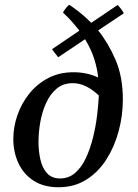

<svg xmlns="http://www.w3.org/2000/svg" viewBox="-20 -776 581 808"><path d="M245 -723Q256 -743 271 -756Q287 -746 311.5 -727Q336 -708 364 -680L475 -755Q492 -738 501 -720L393 -648Q434 -598 465.5 -526Q497 -454 497 -357Q497 -290 479.5 -224.5Q462 -159 428 -105.5Q394 -52 343.5 -20Q293 12 226 12Q164 12 121.5 -15.5Q79 -43 57.5 -89.5Q36 -136 36 -191Q36 -241 53 -290.5Q70 -340 102.5 -381Q135 -422 182 -447Q229 -472 289 -472Q346 -472 393 -450Q390 -484 377.5 -525Q365 -566 338 -611L225 -535Q218 -543 211.5 -552Q205 -561 199 -569L314 -647Q300 -665 283 -684.5Q266 -704 245 -723ZM396 -374Q370 -399 342.5 -412.5Q315 -426 286 -426Q246 -426 218.5 -403Q191 -380 174 -342.5Q157 -305 149.5 -262Q142 -219 142 -178Q142 -140 150 -104.5Q158 -69 178 -47Q198 -25 233 -25Q270 -25 297 -49Q324 -73 342 -112Q360 -151 371.5 -197.5Q383 -244 388.5 -290Q394 -336 396 -374Z"/></svg>

Font: Tiro Tamil
Style: Italic
Weight: 400
Italic angle: -11°
Designer: Tamil: Fernando Mello & Fiona Ross, assisted by Kaja Sojewska. Latin: John Hudson with Paul Hanslow, assisted by Kaja So
Foundry: Tiro Typeworks Ltd.
Version: Version 1.52